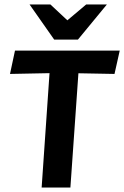

<svg xmlns="http://www.w3.org/2000/svg" viewBox="-20 -838 555 858"><path d="M166.1 0 201.3 -511.1 24.7 -507.6 47 -612H515.1L491.7 -507.6L330.4 -510.6L294.6 0ZM222.2 -661 112.1 -818H205.3L281 -747.2L365.1 -818H457.6L328.2 -661Z"/></svg>

Font: Ancizar Sans Thin
Style: Italic
Weight: 100
Italic angle: -4°
Designer: Cesar Puertas, Viviana Monsalve, Julian Moncada, Julian Prieto, Jose Castro, Mariel Hernandez, Felipe Aragon, Sara Alarc
Version: Version 8.100